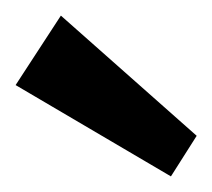

<svg xmlns="http://www.w3.org/2000/svg" viewBox="-20 -812 272 246"><path d="M232 -638 199 -586 0 -703 58 -792Z"/></svg>

Font: Pathway Extreme Condensed SemiBold
Style: Regular
Weight: 600
Width: 3
Version: Version 1.001;gftools[0.9.26]